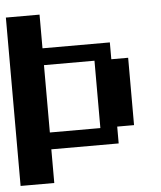

<svg xmlns="http://www.w3.org/2000/svg" viewBox="-48 -667 596 710"><g transform="rotate(-5 250.0 -312.5)"><path d="M0 -625H125V-500H375V-437.5H437.5V-187.5H375V-125H125V0H0ZM125 -437.5V-187.5H312.5V-437.5Z"/></g></svg>

Font: NeoDunggeunmo Pro
Style: Regular
Weight: 400
Version: Version 1.020